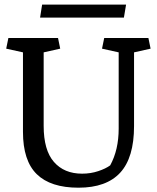

<svg xmlns="http://www.w3.org/2000/svg" viewBox="-20 -831 703 861"><path d="M175.8 -266.6Q175.8 -157.7 221.7 -105Q267.6 -52.2 348.1 -52.2Q386.7 -52.2 420.4 -63.5Q454.1 -74.7 474.1 -89.4Q512.2 -158.7 512.2 -254.4V-596.2L437.5 -612.8L447.3 -660.6H645.5L655.3 -612.8L581.1 -596.2V-265.6Q581.1 -124 519 -56.6Q457 10.7 332 10.7Q207 10.7 145 -49.8Q83 -110.4 83 -239.7V-596.2L7.8 -612.8L17.6 -660.6H240.2L250 -612.8L175.8 -596.2ZM168.9 -810.5H545.4L535.6 -752H159.7Z"/></svg>

Font: NoticiaText-Regular
Style: Regular
Weight: 400
Designer: JM Sole
Foundry: JM Sole
Version: Version 1.003